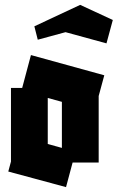

<svg xmlns="http://www.w3.org/2000/svg" viewBox="-20 -753 483 788"><path d="M14 -49 25 -90V-392H71L107 -527L408 -444L385 -359V-86H278L251 15ZM176 -162 234 -146V-335L176 -351ZM135 -590 121 -645 309 -733 443 -671 417 -575 249 -621Z"/></svg>

Font: Blaka Ink
Style: Regular
Weight: 400
Designer: Mohamed Gaber
Foundry: Kief Type Foundry
Version: Version 1.003; ttfautohint (v1.8.4.7-5d5b)